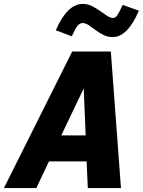

<svg xmlns="http://www.w3.org/2000/svg" viewBox="-75 -964 732 984"><path d="M-55 0 295 -700H493L545 0H375L369 -137H176L111 0ZM239 -270H364L354 -511ZM293 -778 211 -809Q270 -944 349 -944Q374 -944 396 -933Q418 -922 437.5 -908Q457 -894 474 -883Q491 -872 505 -872Q516 -872 525.5 -885Q535 -898 554 -939L637 -909Q578 -774 503 -774Q477 -774 455 -785Q433 -796 414.5 -810Q396 -824 379.5 -835Q363 -846 348 -846Q334 -846 322 -831Q310 -816 293 -778Z"/></svg>

Font: Red Hat Mono
Style: Bold Italic
Weight: 700
Italic angle: -12°
Monospace: yes
Designer: Pentagram, MCKL
Foundry: Pentagram, MCKL
Version: Version 1.023; ttfautohint (v1.8.3)